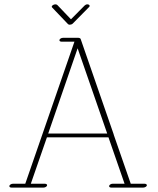

<svg xmlns="http://www.w3.org/2000/svg" viewBox="-20 -850 725 879"><path d="M380.1 -830.1C375.2 -830.1 370.8 -828.1 367.4 -824.7L304.9 -761.7L242.4 -827.1C240.5 -829.1 237.1 -830.1 233.6 -830.1C226.3 -830.1 217 -825.2 217 -819.3C217 -817.9 218 -816.4 219 -815.4L291.3 -739.7C292.7 -738.3 295.7 -736.8 299.1 -736.8C304 -736.8 309.8 -738.8 313.2 -742.2L387.9 -817.9C389.9 -819.8 390.4 -821.3 390.4 -823.2C390.4 -827.1 385.5 -830.1 380.1 -830.1ZM335.4 -628.9 470.7 -238.8H200.7ZM652.3 -2C652.3 -5.9 647.9 -8.8 642.1 -8.8H578.6L501 -232.4C501 -233.4 501 -233.9 500.5 -234.9L349.1 -671.9C348.1 -674.3 345.7 -675.8 342.3 -676.3C341.3 -676.3 340.3 -676.8 339.4 -676.8H268.1C261.2 -676.8 254.4 -672.9 252.4 -668C250.5 -663.1 254.9 -659.2 261.7 -659.2H320.8L95.7 -8.8H39.1C32.2 -8.8 22.9 -4.4 22.9 2.4C22.9 6.3 26.9 8.8 32.7 8.8H179.2C186 8.8 193.4 4.9 195.3 0C197.3 -4.9 192.4 -8.8 185.5 -8.8H121.1L194.8 -221.2H476.6L550.3 -8.8H495.6C488.8 -8.8 481.9 -4.9 480 0C478 4.9 482.4 8.8 489.3 8.8H635.7C642.6 8.8 652.3 4.4 652.3 -2Z"/></svg>

Font: WireWyrm
Style: Light
Weight: 200
Version: Version 001.000